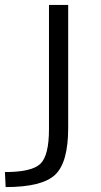

<svg xmlns="http://www.w3.org/2000/svg" viewBox="-45 -540 412 780"><path d="M-22 220 -25 159Q84 159 119 125.5Q154 92 154 -16V-520H232V-20Q232 120 179 170Q126 220 -22 220Z"/></svg>

Font: Mplus 1p
Style: Regular
Weight: 400
Version: Version 1.061